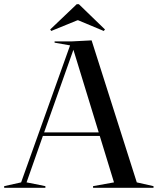

<svg xmlns="http://www.w3.org/2000/svg" viewBox="-31 -898 754 918"><path d="M414 0H703V-8L623 -26L407 -705L311 -700H230V-694L304 -681L70 -26L-11 -8V0H186V-8L96 -26L174 -248H446L514 -26L414 -8ZM214 -750 339 -801H343L465 -750L471 -757L346 -878H336L209 -757ZM180 -265 320 -660 441 -265Z"/></svg>

Font: Mazius Display
Style: Regular
Weight: 400
Designer: Alberto Casagrande & Collletttivo
Foundry: Collletttivo
Version: Version 2.000;Glyphs 3.2 (3217)